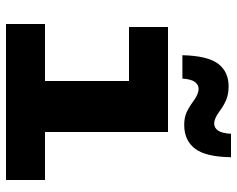

<svg xmlns="http://www.w3.org/2000/svg" viewBox="-95 -695 790 640"><g transform="rotate(90 300.0 -375.0)"><path d="M60 0V-130H250V-410H70V-540H420V-130H580V0ZM396 -594Q372 -594 354.5 -602Q337 -610 318 -624Q294 -642 276 -642Q263 -642 253.5 -630Q244 -618 242 -588H164Q166 -672 192.5 -707Q219 -742 268 -742Q294 -742 313 -734Q332 -726 352 -711Q375 -694 392 -694Q406 -694 415 -706.5Q424 -719 426 -750H504Q503 -666 475.5 -630Q448 -594 396 -594Z"/></g></svg>

Font: Geist Mono UltraBlack
Style: Regular
Weight: 900
Monospace: yes
Designer: Basement.studio, Andrés Briganti, Mateo Zaragoza
Foundry: Basement.studio, Vercel, Andrés Briganti, Guido Ferreyra, Mateo Zaragoza
Version: Version 1.400; ttfautohint (v1.8.4.7-5d5b)